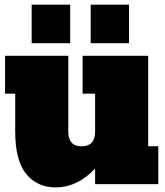

<svg xmlns="http://www.w3.org/2000/svg" viewBox="-20 -798 716 832"><path d="M45.9 -228V-392.1H2V-556.2H275.9V-228Q275.9 -164.1 334 -164.1Q392.1 -164.1 392.1 -228V-392.1H337.9V-556.2H622.1V-164.1H666V0H392.1V-67.9Q317.4 12.7 223.1 14.2Q141.1 14.2 93.3 -44.4Q45.9 -103 45.9 -228ZM373 -777.8H539.1V-610.8H373ZM117.2 -777.8H284.2V-610.8H117.2Z"/></svg>

Font: AlfaSlabOne-Regular
Style: Regular
Weight: 400
Designer: JM Sole
Foundry: JM Sole
Version: Version 1.001